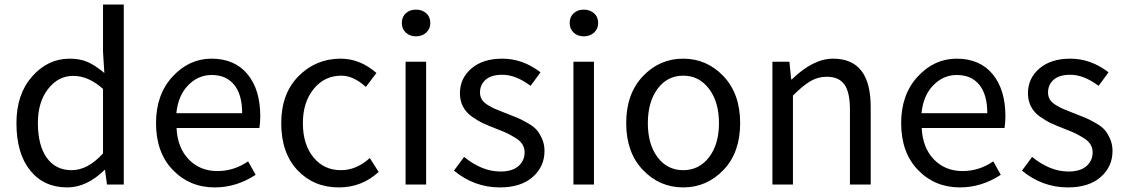

<svg xmlns="http://www.w3.org/2000/svg" viewBox="-20 -816 4976 849"><path d="M277.3 12.7Q173.8 12.7 113.3 -62.5Q52.7 -137.7 52.7 -271.5Q52.7 -399.4 122.1 -478Q191.4 -556.6 288.1 -556.6Q334 -556.6 368.2 -541.5Q402.3 -526.4 441.4 -493.2L435.5 -586.9V-795.9H527.3V0H453.1L444.3 -64.5H442.4Q363.3 12.7 277.3 12.7ZM435.5 -137.7V-422.9Q371.1 -480.5 303.7 -480.5Q237.3 -480.5 192.4 -422.4Q147.5 -364.3 147.5 -272.5Q147.5 -173.8 186.5 -118.7Q225.6 -63.5 296.9 -63.5Q368.2 -63.5 435.5 -137.7Z M929.7 12.7Q818.4 12.7 744.1 -64.5Q669.9 -141.6 669.9 -271.5Q669.9 -398.4 743.2 -477.5Q816.4 -556.6 915 -556.6Q1017.6 -556.6 1074.2 -488.3Q1130.9 -419.9 1130.9 -301.8Q1130.9 -275.4 1127 -250H760.7Q764.6 -163.1 814.5 -111.3Q864.3 -59.6 941.4 -59.6Q1014.6 -59.6 1077.1 -102.5L1110.4 -43Q1025.4 12.7 929.7 12.7ZM759.8 -315.4H1050.8Q1050.8 -397.5 1015.6 -440.9Q980.5 -484.4 916 -484.4Q856.4 -484.4 812 -439Q767.6 -393.6 759.8 -315.4Z M1478.5 12.7Q1367.2 12.7 1295.4 -63.5Q1223.6 -139.6 1223.6 -271.5Q1223.6 -402.3 1300.3 -479.5Q1377 -556.6 1486.3 -556.6Q1572.3 -556.6 1644.5 -493.2L1597.7 -431.6Q1543 -481.4 1489.3 -481.4Q1415 -481.4 1367.2 -422.9Q1319.3 -364.3 1319.3 -271.5Q1319.3 -177.7 1365.7 -120.6Q1412.1 -63.5 1487.3 -63.5Q1556.6 -63.5 1615.2 -117.2L1654.3 -55.7Q1580.1 12.7 1478.5 12.7Z M1773.4 0V-543H1864.3V0ZM1756.8 -713.9Q1756.8 -741.2 1774.4 -757.3Q1792 -773.4 1819.3 -773.4Q1846.7 -773.4 1864.7 -757.3Q1882.8 -741.2 1882.8 -713.9Q1882.8 -688.5 1864.7 -671.9Q1846.7 -655.3 1819.3 -655.3Q1792 -655.3 1774.4 -671.9Q1756.8 -688.5 1756.8 -713.9Z M2190.4 12.7Q2077.1 12.7 1987.3 -61.5L2032.2 -122.1Q2111.3 -57.6 2193.4 -57.6Q2245.1 -57.6 2272.5 -81.5Q2299.8 -105.5 2299.8 -142.6Q2299.8 -162.1 2290 -177.7Q2280.3 -193.4 2258.8 -206.5Q2237.3 -219.7 2221.7 -227.1Q2206.1 -234.4 2175.8 -246.1Q2140.6 -259.8 2117.2 -270.5Q2093.8 -281.2 2067.4 -299.8Q2041 -318.4 2027.3 -344.7Q2013.7 -371.1 2013.7 -403.3Q2013.7 -469.7 2064.5 -513.2Q2115.2 -556.6 2201.2 -556.6Q2292 -556.6 2370.1 -496.1L2326.2 -436.5Q2260.7 -485.4 2201.2 -485.4Q2152.3 -485.4 2127.4 -463.4Q2102.5 -441.4 2102.5 -407.2Q2102.5 -389.6 2110.4 -376.5Q2118.2 -363.3 2136.2 -352.1Q2154.3 -340.8 2168 -335Q2181.6 -329.1 2209 -318.4Q2217.8 -315.4 2221.7 -313.5Q2254.9 -300.8 2270.5 -293.9Q2286.1 -287.1 2313 -272Q2339.8 -256.8 2353 -241.7Q2366.2 -226.6 2377 -202.1Q2387.7 -177.7 2387.7 -148.4Q2387.7 -79.1 2335.4 -33.2Q2283.2 12.7 2190.4 12.7Z M2515.6 0V-543H2606.4V0ZM2499 -713.9Q2499 -741.2 2516.6 -757.3Q2534.2 -773.4 2561.5 -773.4Q2588.9 -773.4 2606.9 -757.3Q2625 -741.2 2625 -713.9Q2625 -688.5 2606.9 -671.9Q2588.9 -655.3 2561.5 -655.3Q2534.2 -655.3 2516.6 -671.9Q2499 -688.5 2499 -713.9Z M3179.2 -64.5Q3105.5 12.7 3001 12.7Q2896.5 12.7 2822.8 -64.5Q2749 -141.6 2749 -271.5Q2749 -401.4 2822.8 -479Q2896.5 -556.6 3001 -556.6Q3105.5 -556.6 3179.2 -479Q3252.9 -401.4 3252.9 -271.5Q3252.9 -141.6 3179.2 -64.5ZM2887.7 -120.6Q2930.7 -63.5 3001 -63.5Q3071.3 -63.5 3115.2 -120.6Q3159.2 -177.7 3159.2 -271.5Q3159.2 -365.2 3115.2 -423.3Q3071.3 -481.4 3001 -481.4Q2930.7 -481.4 2887.7 -423.3Q2844.7 -365.2 2844.7 -271.5Q2844.7 -177.7 2887.7 -120.6Z M3395.5 0V-543H3470.7L3478.5 -464.8H3481.4Q3575.2 -556.6 3664.1 -556.6Q3830.1 -556.6 3830.1 -343.8V0H3738.3V-332Q3738.3 -408.2 3713.9 -442.4Q3689.5 -476.6 3635.7 -476.6Q3596.7 -476.6 3563.5 -457Q3530.3 -437.5 3486.3 -393.6V0Z M4224.6 12.7Q4113.3 12.7 4039.1 -64.5Q3964.8 -141.6 3964.8 -271.5Q3964.8 -398.4 4038.1 -477.5Q4111.3 -556.6 4210 -556.6Q4312.5 -556.6 4369.1 -488.3Q4425.8 -419.9 4425.8 -301.8Q4425.8 -275.4 4421.9 -250H4055.7Q4059.6 -163.1 4109.4 -111.3Q4159.2 -59.6 4236.3 -59.6Q4309.6 -59.6 4372.1 -102.5L4405.3 -43Q4320.3 12.7 4224.6 12.7ZM4054.7 -315.4H4345.7Q4345.7 -397.5 4310.5 -440.9Q4275.4 -484.4 4210.9 -484.4Q4151.4 -484.4 4106.9 -439Q4062.5 -393.6 4054.7 -315.4Z M4702.1 12.7Q4588.9 12.7 4499 -61.5L4543.9 -122.1Q4623 -57.6 4705.1 -57.6Q4756.8 -57.6 4784.2 -81.5Q4811.5 -105.5 4811.5 -142.6Q4811.5 -162.1 4801.8 -177.7Q4792 -193.4 4770.5 -206.5Q4749 -219.7 4733.4 -227.1Q4717.8 -234.4 4687.5 -246.1Q4652.3 -259.8 4628.9 -270.5Q4605.5 -281.2 4579.1 -299.8Q4552.7 -318.4 4539.1 -344.7Q4525.4 -371.1 4525.4 -403.3Q4525.4 -469.7 4576.2 -513.2Q4627 -556.6 4712.9 -556.6Q4803.7 -556.6 4881.8 -496.1L4837.9 -436.5Q4772.5 -485.4 4712.9 -485.4Q4664.1 -485.4 4639.2 -463.4Q4614.3 -441.4 4614.3 -407.2Q4614.3 -389.6 4622.1 -376.5Q4629.9 -363.3 4647.9 -352.1Q4666 -340.8 4679.7 -335Q4693.4 -329.1 4720.7 -318.4Q4729.5 -315.4 4733.4 -313.5Q4766.6 -300.8 4782.2 -293.9Q4797.9 -287.1 4824.7 -272Q4851.6 -256.8 4864.7 -241.7Q4877.9 -226.6 4888.7 -202.1Q4899.4 -177.7 4899.4 -148.4Q4899.4 -79.1 4847.2 -33.2Q4794.9 12.7 4702.1 12.7Z"/></svg>

Font: Bpmf Zihi Sans Regular
Style: Regular
Weight: 400
Foundry: But Ko
Version: Version 1.320